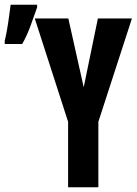

<svg xmlns="http://www.w3.org/2000/svg" viewBox="-59 -792 579 812"><path d="M35 -606Q56 -643 70.5 -684Q85 -725 98 -761V-772H-14Q-16 -759 -20 -727.5Q-24 -696 -29.5 -665Q-35 -634 -39 -620V-606ZM357 0V-277L499 -714H355L295 -423L230 -714H88L229 -277V0Z"/></svg>

Font: Noto Sans Mono UI Condensed
Style: Bold
Weight: 700
Width: 3
Designer: Monotype Design team
Foundry: Monotype Imaging Inc.
Version: 1.000